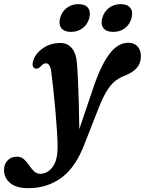

<svg xmlns="http://www.w3.org/2000/svg" viewBox="-125 -688 720 954"><path d="M345.5 -272.5Q382 -374 422.5 -424.8Q463 -475.5 513 -475.5Q542 -475.5 558.5 -457.2Q575 -439 575 -409Q575 -373.5 555 -351Q535 -328.5 501 -314.5Q474 -305 451.5 -288.8Q429 -272.5 408.2 -240.2Q387.5 -208 365 -151L296 24.5Q252 142.5 180.8 194.8Q109.5 247 16 247Q-43.5 247 -74.2 221.8Q-105 196.5 -105 155Q-105 128 -87.2 109.2Q-69.5 90.5 -41 90.5Q-20 90.5 -6 103.2Q8 116 19.5 133Q31 150 43.8 162.8Q56.5 175.5 75 175.5Q110 175.5 135.2 143.2Q160.5 111 161 48Q161.5 17.5 158.5 -30.5Q155.5 -78.5 150.8 -133.2Q146 -188 140.5 -239.2Q135 -290.5 130 -328Q125 -373.5 103 -373.5Q90 -373.5 76.5 -357.5Q64.5 -344 50 -347.5Q43 -349.5 38.8 -358.2Q34.5 -367 39.5 -385Q50.5 -422 88 -448.2Q125.5 -474.5 175.5 -474.5Q208.5 -474.5 230.5 -450.2Q252.5 -426 257 -376.5Q260 -344 262.5 -288.5Q265 -233 266.8 -169Q268.5 -105 269 -46ZM228 -529.5Q194.5 -529.5 180 -548Q165.5 -566.5 173.5 -598Q182 -630 206.8 -648.8Q231.5 -667.5 264.5 -667.5Q298 -667.5 312.5 -648.8Q327 -630 318.5 -598Q310 -567 285.8 -548.2Q261.5 -529.5 228 -529.5ZM437.5 -529.5Q404 -529.5 389.2 -548Q374.5 -566.5 383 -598Q391.5 -629.5 416.2 -648.5Q441 -667.5 474 -667.5Q508 -667.5 522.5 -648.8Q537 -630 528.5 -598Q520.5 -567 496 -548.2Q471.5 -529.5 437.5 -529.5Z"/></svg>

Font: Fraunces 9pt S050 SemiBold
Style: Italic
Weight: 600
Italic angle: -16°
Version: Version 1.000; ttfautohint (v1.8.3)